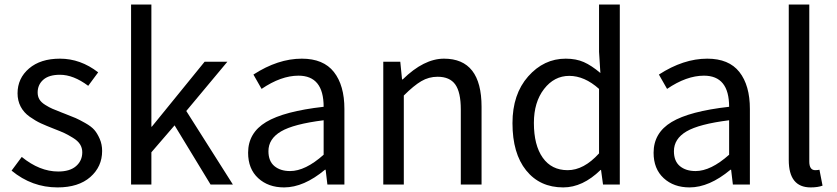

<svg xmlns="http://www.w3.org/2000/svg" viewBox="-20 -816 3700 849"><path d="M234.4 12.7Q121.1 12.7 31.2 -61.5L76.2 -122.1Q155.3 -57.6 237.3 -57.6Q289.1 -57.6 316.4 -81.5Q343.8 -105.5 343.8 -142.6Q343.8 -162.1 334 -177.7Q324.2 -193.4 302.7 -206.5Q281.2 -219.7 265.6 -227.1Q250 -234.4 219.7 -246.1Q184.6 -259.8 161.1 -270.5Q137.7 -281.2 111.3 -299.8Q85 -318.4 71.3 -344.7Q57.6 -371.1 57.6 -403.3Q57.6 -469.7 108.4 -513.2Q159.2 -556.6 245.1 -556.6Q335.9 -556.6 414.1 -496.1L370.1 -436.5Q304.7 -485.4 245.1 -485.4Q196.3 -485.4 171.4 -463.4Q146.5 -441.4 146.5 -407.2Q146.5 -389.6 154.3 -376.5Q162.1 -363.3 180.2 -352.1Q198.2 -340.8 211.9 -335Q225.6 -329.1 252.9 -318.4Q261.7 -315.4 265.6 -313.5Q298.8 -300.8 314.5 -293.9Q330.1 -287.1 356.9 -272Q383.8 -256.8 397 -241.7Q410.2 -226.6 420.9 -202.1Q431.6 -177.7 431.6 -148.4Q431.6 -79.1 379.4 -33.2Q327.1 12.7 234.4 12.7Z M559.6 0V-795.9H649.4V-255.9H651.4L884.8 -543H985.4L803.7 -325.2L1009.8 0H911.1L752 -261.7L649.4 -142.6V0Z M1236.3 12.7Q1166 12.7 1121.6 -28.3Q1077.1 -69.3 1077.1 -140.6Q1077.1 -228.5 1156.7 -276.4Q1236.3 -324.2 1411.1 -343.8Q1411.1 -481.4 1299.8 -481.4Q1222.7 -481.4 1136.7 -422.9L1100.6 -486.3Q1209 -556.6 1314.5 -556.6Q1410.2 -556.6 1456.5 -497.6Q1502.9 -438.5 1502.9 -334V0H1427.7L1419.9 -65.4H1417Q1323.2 12.7 1236.3 12.7ZM1262.7 -59.6Q1330.1 -59.6 1411.1 -131.8V-284.2Q1278.3 -267.6 1222.7 -234.9Q1167 -202.1 1167 -147.5Q1167 -103.5 1193.4 -81.5Q1219.7 -59.6 1262.7 -59.6Z M1674.8 0V-543H1750L1757.8 -464.8H1760.7Q1854.5 -556.6 1943.4 -556.6Q2109.4 -556.6 2109.4 -343.8V0H2017.6V-332Q2017.6 -408.2 1993.2 -442.4Q1968.8 -476.6 1915 -476.6Q1876 -476.6 1842.8 -457Q1809.6 -437.5 1765.6 -393.6V0Z M2470.7 12.7Q2367.2 12.7 2306.6 -62.5Q2246.1 -137.7 2246.1 -271.5Q2246.1 -399.4 2315.4 -478Q2384.8 -556.6 2481.4 -556.6Q2527.3 -556.6 2561.5 -541.5Q2595.7 -526.4 2634.8 -493.2L2628.9 -586.9V-795.9H2720.7V0H2646.5L2637.7 -64.5H2635.7Q2556.6 12.7 2470.7 12.7ZM2628.9 -137.7V-422.9Q2564.5 -480.5 2497.1 -480.5Q2430.7 -480.5 2385.7 -422.4Q2340.8 -364.3 2340.8 -272.5Q2340.8 -173.8 2379.9 -118.7Q2418.9 -63.5 2490.2 -63.5Q2561.5 -63.5 2628.9 -137.7Z M3029.3 12.7Q2959 12.7 2914.6 -28.3Q2870.1 -69.3 2870.1 -140.6Q2870.1 -228.5 2949.7 -276.4Q3029.3 -324.2 3204.1 -343.8Q3204.1 -481.4 3092.8 -481.4Q3015.6 -481.4 2929.7 -422.9L2893.6 -486.3Q3002 -556.6 3107.4 -556.6Q3203.1 -556.6 3249.5 -497.6Q3295.9 -438.5 3295.9 -334V0H3220.7L3212.9 -65.4H3210Q3116.2 12.7 3029.3 12.7ZM3055.7 -59.6Q3123 -59.6 3204.1 -131.8V-284.2Q3071.3 -267.6 3015.6 -234.9Q2960 -202.1 2960 -147.5Q2960 -103.5 2986.3 -81.5Q3012.7 -59.6 3055.7 -59.6Z M3564.5 12.7Q3467.8 12.7 3467.8 -108.4V-795.9H3558.6V-101.6Q3558.6 -63.5 3585 -63.5Q3593.8 -63.5 3603.5 -65.4L3617.2 4.9Q3596.7 12.7 3564.5 12.7Z"/></svg>

Font: GenYoGothic TW TTF Regular
Style: Regular
Weight: 400
Version: Version 1.300